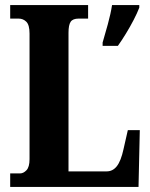

<svg xmlns="http://www.w3.org/2000/svg" viewBox="-20 -734 591 754"><path d="M20 0V-53H59Q72 -53 84 -65.5Q96 -78 96 -109V-602Q96 -636 83.5 -648.5Q71 -661 53 -661H20V-714H326V-661H289Q266 -661 257.5 -648.5Q249 -636 249 -605V-61H399Q423 -61 439 -81.5Q455 -102 465 -148L482 -223H529L524 0ZM383 -567Q392 -597 403.5 -639Q415 -681 420 -714H527V-704Q519 -683 505 -656Q491 -629 474.5 -602Q458 -575 443 -554H383Z"/></svg>

Font: Noto Serif Ethiopic ExtraCondensed ExtraBold
Style: Regular
Weight: 800
Width: 2
Designer: Monotype Design Team
Foundry: Monotype Imaging Inc.
Version: Version 2.102; ttfautohint (v1.8.4.7-5d5b)